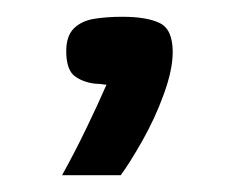

<svg xmlns="http://www.w3.org/2000/svg" viewBox="-20 -534 280 229"><path d="M54 -325Q69 -352 83 -381Q97 -410 107 -433Q105 -433 102 -433.5Q99 -434 96 -434Q81 -435 70 -442.5Q59 -450 59 -473Q59 -491 68 -500Q77 -509 92 -511.5Q107 -514 126 -514Q155 -514 170.5 -506.5Q186 -499 186 -472Q186 -451 175.5 -422Q165 -393 150 -366.5Q135 -340 124 -325Z"/></svg>

Font: Genos Thin SemiBold
Style: Regular
Weight: 600
Version: Version 1.010